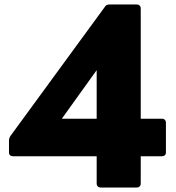

<svg xmlns="http://www.w3.org/2000/svg" viewBox="-20 -792 783 854"><path d="M428 42H588C599 42 606 35 606 24V-97H700C711 -97 718 -103 718 -114V-246C718 -257 711 -264 700 -264H606V-754C606 -765 599 -772 588 -772H467C458 -772 450 -769 446 -761L27 -188C22 -181 20 -174 20 -166V-114C20 -103 27 -97 38 -97H410V24C410 35 417 42 428 42ZM255 -264 410 -480V-264Z"/></svg>

Font: LINE Seed JP App_OTF ExtraBold
Style: Regular
Weight: 800
Designer: LINE & Fontrix & Fontworks
Version: Version 1.013